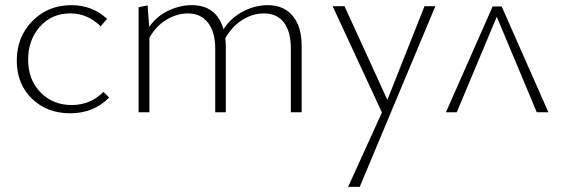

<svg xmlns="http://www.w3.org/2000/svg" viewBox="-20 -435 2179 744"><path d="M252 4Q162 4 103.5 -53Q45 -110 45 -200Q45 -292 105.5 -353.5Q166 -415 257 -415Q337 -415 395 -362L370 -333Q320 -383 252 -383Q180 -383 134.5 -331.5Q89 -280 89 -204Q89 -126 137 -77Q185 -28 258 -28Q330 -28 381 -79L403 -57Q343 4 252 4Z M1018 -415Q1080 -415 1114.5 -373Q1149 -331 1149 -257V0H1107V-247Q1107 -312 1080.5 -347.5Q1054 -383 1002 -383Q960 -383 920 -358.5Q880 -334 853 -287Q855 -267 855 -257V0H814V-247Q814 -311 786 -347Q758 -383 708 -383Q667 -383 626.5 -359.5Q586 -336 559 -289V0H517V-407L552 -414L558 -331Q588 -373 633 -394Q678 -415 723 -415Q819 -415 846 -322Q876 -367 922.5 -391Q969 -415 1018 -415Z M1625 -411H1667L1374 289H1329L1460 1L1269 -411H1315L1481 -48Z M2105 0H2060L1905 -370L1750 0H1708L1889 -410H1924Z"/></svg>

Font: EauTestInfant Light
Style: Regular
Weight: 300
Designer: Christian Thalmann (Catharsis Fonts)
Version: Version 0.001;PS 000.001;hotconv 1.0.88;makeotf.lib2.5.64775